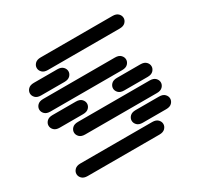

<svg xmlns="http://www.w3.org/2000/svg" viewBox="-172 -1082 1345 1289"><g transform="rotate(-30 500.0 -437.0)"><path d="M159.2 -13.7Q129.9 -13.7 115.2 -28.8Q100.6 -43.9 100.6 -62.5Q100.6 -81.1 115.2 -96.2Q129.9 -111.3 159.2 -111.3H715.8Q745.1 -111.3 759.8 -96.2Q774.4 -81.1 774.4 -62.5Q774.4 -43.9 759.8 -28.8Q745.1 -13.7 715.8 -13.7ZM659.2 -138.7Q629.9 -138.7 615.2 -153.8Q600.6 -168.9 600.6 -187.5Q600.6 -206.1 615.2 -221.2Q629.9 -236.3 659.2 -236.3H840.8Q870.1 -236.3 884.8 -221.2Q899.4 -206.1 899.4 -187.5Q899.4 -168.9 884.8 -153.8Q870.1 -138.7 840.8 -138.7ZM284.2 -263.7Q254.9 -263.7 240.2 -278.8Q225.6 -293.9 225.6 -312.5Q225.6 -331.1 240.2 -346.2Q254.9 -361.3 284.2 -361.3H840.8Q870.1 -361.3 884.8 -346.2Q899.4 -331.1 899.4 -312.5Q899.4 -293.9 884.8 -278.8Q870.1 -263.7 840.8 -263.7ZM159.2 -388.7Q129.9 -388.7 115.2 -403.8Q100.6 -418.9 100.6 -437.5Q100.6 -456.1 115.2 -471.2Q129.9 -486.3 159.2 -486.3H340.8Q370.1 -486.3 384.8 -471.2Q399.4 -456.1 399.4 -437.5Q399.4 -418.9 384.8 -403.8Q370.1 -388.7 340.8 -388.7ZM659.2 -388.7Q629.9 -388.7 615.2 -403.8Q600.6 -418.9 600.6 -437.5Q600.6 -456.1 615.2 -471.2Q629.9 -486.3 659.2 -486.3H840.8Q870.1 -486.3 884.8 -471.2Q899.4 -456.1 899.4 -437.5Q899.4 -418.9 884.8 -403.8Q870.1 -388.7 840.8 -388.7ZM159.2 -513.7Q129.9 -513.7 115.2 -528.8Q100.6 -543.9 100.6 -562.5Q100.6 -581.1 115.2 -596.2Q129.9 -611.3 159.2 -611.3H715.8Q745.1 -611.3 759.8 -596.2Q774.4 -581.1 774.4 -562.5Q774.4 -543.9 759.8 -528.8Q745.1 -513.7 715.8 -513.7ZM159.2 -638.7Q129.9 -638.7 115.2 -653.8Q100.6 -668.9 100.6 -687.5Q100.6 -706.1 115.2 -721.2Q129.9 -736.3 159.2 -736.3H340.8Q370.1 -736.3 384.8 -721.2Q399.4 -706.1 399.4 -687.5Q399.4 -668.9 384.8 -653.8Q370.1 -638.7 340.8 -638.7ZM284.2 -763.7Q254.9 -763.7 240.2 -778.8Q225.6 -793.9 225.6 -812.5Q225.6 -831.1 240.2 -846.2Q254.9 -861.3 284.2 -861.3H840.8Q870.1 -861.3 884.8 -846.2Q899.4 -831.1 899.4 -812.5Q899.4 -793.9 884.8 -778.8Q870.1 -763.7 840.8 -763.7Z"/></g></svg>

Font: Sixtyfour Normal
Style: Regular
Weight: 400
Monospace: yes
Designer: Jens Kutilek
Foundry: Jens Kutilek
Version: Version 2.000